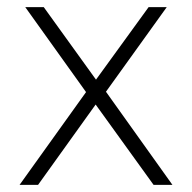

<svg xmlns="http://www.w3.org/2000/svg" viewBox="-20 -520 540 540"><path d="M249 -226 87 0H35L222 -261L51 -500H103L250 -296L398 -500H449L278 -262L465 0H412Z"/></svg>

Font: Retni Sans Light
Style: Regular
Weight: 300
Designer: Vitaly Kuzmin
Foundry: ParaType Ltd.
Version: Version 1.00;March 2, 2019;FontCreator 11.5.0.2425 64-bit; t